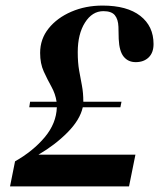

<svg xmlns="http://www.w3.org/2000/svg" viewBox="-20 -669 578 689"><path d="M16 0 34 -90Q99 -127 140.5 -176.5Q182 -226 184 -284H85L88 -304H183Q179 -332 164.5 -358Q150 -384 137 -412.5Q124 -441 124 -479Q124 -529 154.5 -567Q185 -605 236 -627Q287 -649 348 -649Q436 -649 483.5 -612Q531 -575 531 -511Q531 -480 513.5 -463Q496 -446 467 -446Q440 -446 424 -465.5Q408 -485 406 -529L405 -573Q404 -600 392 -614.5Q380 -629 351 -629Q311 -629 285 -588Q259 -547 259 -482Q259 -444 264 -416Q269 -388 274 -362Q279 -336 279 -304H416L412 -284H277Q267 -239 222.5 -194Q178 -149 118 -114H466L443 0Z"/></svg>

Font: DeepMind Serif Display
Style: Italic
Weight: 400
Italic angle: -12°
Designer: Frank Grießhammer / Modifications: Colophon Foundry
Foundry: Colophon Foundry
Version: Version 5.003; ttfautohint (v1.8.2)